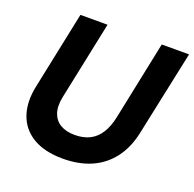

<svg xmlns="http://www.w3.org/2000/svg" viewBox="-129 -862 1015 1005"><g transform="rotate(20 378.5 -359.5)"><path d="M322 10Q220 10 155 -29Q90 -68 66.5 -137.5Q43 -207 62 -297L152 -729H303L212 -293Q201 -239 213.5 -202.5Q226 -166 258 -147Q290 -128 338 -128Q387 -128 422 -146Q457 -164 480 -200.5Q503 -237 514 -290L605 -729H757L658 -261Q640 -171 594 -110.5Q548 -50 479.5 -20Q411 10 322 10Z"/></g></svg>

Font: Mona Sans ExtraLight
Style: Bold Italic
Weight: 700
Italic angle: -11.6951°
Version: Version 2.000